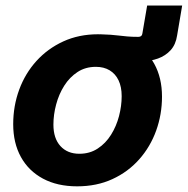

<svg xmlns="http://www.w3.org/2000/svg" viewBox="-20 -656 673 688"><path d="M322.3 -437.5 338.4 -533.2Q360.4 -532.7 376 -531.5Q391.6 -530.3 405.8 -528.6Q419.9 -526.9 436.3 -525.4Q452.6 -523.9 475.6 -523.9Q488.8 -523.9 490.2 -536.1L507.3 -636.2H632.8L614.7 -529.3Q609.9 -496.6 591.6 -476.3Q573.2 -456.1 546.1 -446.3Q519 -436.5 487.3 -436.5Q446.3 -436.5 405 -437Q363.8 -437.5 322.3 -437.5ZM256.3 11.7Q185.5 11.7 134 -15.9Q82.5 -43.5 54.9 -93.5Q27.3 -143.6 27.3 -210.9Q27.3 -276.4 48.8 -334.7Q70.3 -393.1 110.6 -437.5Q150.9 -481.9 206.8 -507.6Q262.7 -533.2 331.1 -533.2Q402.3 -533.2 453.6 -505.4Q504.9 -477.5 532.7 -427.5Q560.5 -377.4 560.5 -309.6Q560.5 -246.1 539.6 -188Q518.6 -129.9 478.8 -85Q439 -40 382.8 -14.2Q326.7 11.7 256.3 11.7ZM264.2 -105Q301.8 -105 330.3 -123.8Q358.9 -142.6 377.9 -173.1Q397 -203.6 406.5 -240Q416 -276.4 416 -311.5Q416 -344.7 404.8 -368.2Q393.6 -391.6 372.8 -404.1Q352.1 -416.5 323.7 -416.5Q286.1 -416.5 257.8 -397.9Q229.5 -379.4 210.2 -348.9Q190.9 -318.4 181.2 -281.7Q171.4 -245.1 171.4 -209.5Q171.4 -160.2 196.5 -132.6Q221.7 -105 264.2 -105Z"/></svg>

Font: Inter 28pt
Style: Bold Italic
Weight: 700
Italic angle: -9.3988°
Designer: Rasmus Andersson
Foundry: rsms
Version: Version 4.001;git-66647c0bb